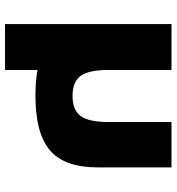

<svg xmlns="http://www.w3.org/2000/svg" viewBox="10 -562 686 745"><g transform="rotate(90 352.5 -190.0)"><path d="M252 -269Q252 -193 274.5 -161Q297 -129 352.5 -129Q408 -129 431 -161Q454 -193 454 -269V-513H630V-226Q630 -98 564 -41.5Q498 15 352 15Q295 15 252 7V133H74V-226V-513H252Z"/></g></svg>

Font: Hussar
Style: BoldWeb
Weight: 700
Foundry: Cannot Into Space Fonts
Version: Version 2.00